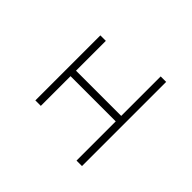

<svg xmlns="http://www.w3.org/2000/svg" viewBox="-40 -705 1042 1042"><g transform="rotate(-45 481.0 -184.5)"><path d="M459 -11V-358H231V-400H730V-358H501V-11H804V31H158V-11Z"/></g></svg>

Font: Gmarket Sans TTF Light
Style: Regular
Weight: 300
Designer: Creative Director : Sungho Lee; Art Director : Kiwoong Choi; Project Manager : Sori Yang, Jongwook Yoon; Font Designer :
Foundry: Sandoll Inc.
Version: Version 1.000;hotconv 1.0.109;makeotfexe 2.5.65596